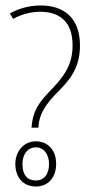

<svg xmlns="http://www.w3.org/2000/svg" viewBox="-20 -821 336 701"><path d="M95 -355H120L121 -364C123 -383 128 -419 178 -472C229 -523 272 -566 272 -655C272 -754 215 -801 129 -801C86 -801 49 -790 16 -772L28 -752C59 -769 92 -778 128 -778C200 -778 245 -739 245 -656C245 -579 210 -538 158 -484C107 -432 100 -398 96 -364ZM111 -140C153 -140 185 -170 185 -223C185 -275 153 -305 111 -305C67 -305 36 -269 36 -222C36 -172 66 -140 111 -140ZM111 -162C80 -162 62 -182 62 -222C62 -258 81 -283 111 -283C140 -283 159 -258 159 -222C159 -184 140 -162 111 -162Z"/></svg>

Font: Noto Sans Myanmar UI Condensed Thin
Style: Regular
Weight: 100
Width: 3
Designer: Monotype Design Team
Foundry: Monotype Imaging Inc.
Version: Version 2.103